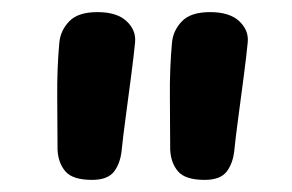

<svg xmlns="http://www.w3.org/2000/svg" viewBox="-20 -813 482 317"><path d="M78 -743Q80 -763 94.5 -778Q109 -793 141 -793Q173 -793 189 -778Q205 -763 203 -743Q201 -722 196.5 -687.5Q192 -653 187.5 -619.5Q183 -586 181 -566Q179 -544 168.5 -530Q158 -516 132 -516Q100 -516 88 -530Q76 -544 75 -566Q75 -603 74.5 -651.5Q74 -700 78 -743ZM264 -743Q266 -763 280.5 -778Q295 -793 327 -793Q359 -793 375 -778Q391 -763 389 -743Q387 -722 382.5 -687.5Q378 -653 373.5 -619.5Q369 -586 367 -566Q365 -544 354.5 -530Q344 -516 318 -516Q286 -516 274 -530Q262 -544 261 -566Q261 -603 260.5 -651.5Q260 -700 264 -743Z"/></svg>

Font: Playpen Sans SemiBold
Style: Regular
Weight: 600
Designer: Laura Meseguer, Veronika Burian, José Scaglione
Foundry: TypeTogether
Version: Version 1.001